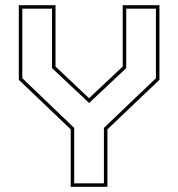

<svg xmlns="http://www.w3.org/2000/svg" viewBox="-20 -720 687 740"><path d="M252.5 0V-221.5L52.5 -412.5V-700H194V-463.5L328 -337H318.5L453 -463.5V-700H594.5V-412.5L394 -221.5V0ZM266 -13.5H380.5V-227L581 -418.5V-686.5H466.5V-457.5L324 -323.5H323L180.5 -457.5V-686.5H66V-418.5L266 -227Z"/></svg>

Font: Tourney Thin Thin
Style: Regular
Weight: 250
Version: Version 1.015